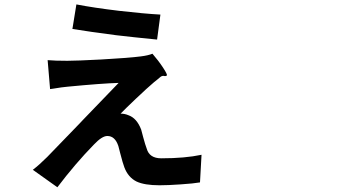

<svg xmlns="http://www.w3.org/2000/svg" viewBox="-20 -791 1540 848"><path d="M233.4 36.1 125 -41Q154.3 -63.5 188.5 -97.7Q226.6 -137.7 332 -246.1Q336.9 -251 346.7 -261.7Q464.8 -383.8 503.9 -424.8Q432.6 -422.9 279.3 -408.2Q254.9 -406.2 214.8 -399.4Q205.1 -398.4 201.2 -397.5L190.4 -525.4Q221.7 -522.5 277.3 -522.5Q316.4 -522.5 427.7 -528.3Q550.8 -535.2 602.5 -542Q633.8 -545.9 653.3 -553.7Q679.7 -523.4 700.2 -492.2Q720.7 -460.9 716.8 -457.5Q712.9 -454.1 707 -455.1Q697.3 -458 688.5 -451.2Q683.6 -447.3 675.8 -440.4Q666 -432.6 661.1 -428.7Q629.9 -402.3 579.6 -354.5Q529.3 -306.6 512.7 -289.1Q531.2 -289.1 546.9 -282.2Q584 -269.5 603.5 -218.8Q606.4 -209 612.3 -185.5Q622.1 -149.4 627.9 -134.8Q639.6 -91.8 692.4 -91.8Q796.9 -91.8 870.1 -107.4L863.3 14.6Q835.9 19.5 777.3 23.4Q721.7 27.3 684.6 27.3Q618.2 27.3 583 10.7Q545.9 -7.8 529.3 -51.8Q522.5 -69.3 510.7 -115.2Q504.9 -137.7 502.9 -145.5Q488.3 -190.4 454.1 -190.4Q430.7 -190.4 395.5 -153.3Q312.5 -68.4 233.4 36.1ZM673.8 -616.2Q564.5 -627 491.2 -635.7Q377.9 -650.4 299.8 -663.1L317.4 -771.5Q392.6 -756.8 505.9 -743.2Q616.2 -730.5 688.5 -726.6Z"/></svg>

Font: Bpmf GenSeki Gothic B
Style: B
Weight: 700
Foundry: But Ko
Version: Version 1.320